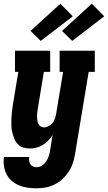

<svg xmlns="http://www.w3.org/2000/svg" viewBox="-28 -794 583 1037"><path d="M170 223Q145 223 120.5 219.5Q96 216 74.5 207Q53 198 35.5 183Q18 168 7.5 147.5Q-3 127 -6.5 103Q-10 79 -7 54H130Q128 65 129.5 75Q131 85 136 93Q141 101 150 105Q159 109 170 109Q185 109 198.5 100.5Q212 92 221 78.5Q230 65 235 50.5Q240 36 242 21L256 -65Q246 -49 232.5 -35Q219 -21 203 -11Q187 -1 169 3.5Q151 8 133 8Q114 8 97 2.5Q80 -3 68 -15.5Q56 -28 49.5 -44.5Q43 -61 38.5 -78Q34 -95 33.5 -113.5Q33 -132 33.5 -150.5Q34 -169 36 -187.5Q38 -206 41 -225L71 -406H53V-520H243V-406H209L176 -206Q174 -196 173 -185.5Q172 -175 172 -164.5Q172 -154 173.5 -144.5Q175 -135 179 -126Q183 -117 191 -111.5Q199 -106 209 -106Q222 -106 234.5 -112.5Q247 -119 255.5 -129.5Q264 -140 268.5 -153Q273 -166 275 -178L313 -406H294V-520H484V-406H451L377 40Q373 64 365 88Q357 112 343 133.5Q329 155 309.5 173Q290 191 266.5 202.5Q243 214 218.5 218.5Q194 223 170 223ZM362 -573 307 -627 468 -774 535 -706ZM192 -573 137 -627 298 -774 365 -706Z"/></svg>

Font: Iosevka Curly Slab Heavy
Style: Italic
Weight: 900
Italic angle: -9°
Monospace: yes
Designer: Belleve Invis
Foundry: Belleve Invis
Version: Version 22.1.2; ttfautohint (v1.8.4)